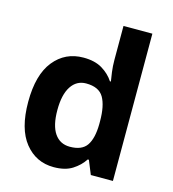

<svg xmlns="http://www.w3.org/2000/svg" viewBox="-113 -853 860 957"><g transform="rotate(15 316.5 -375.0)"><path d="M251 10Q160 10 102.5 -61.5Q45 -133 45 -272Q45 -412 103 -484Q161 -556 255 -556Q314 -556 352 -533Q390 -510 412 -476H417Q414 -492 410 -522.5Q406 -553 406 -585V-760H555V0H441L412 -71H406Q384 -37 347 -13.5Q310 10 251 10ZM303 -109Q365 -109 390 -145.5Q415 -182 416 -255V-271Q416 -351 391.5 -393Q367 -435 301 -435Q252 -435 224 -392.5Q196 -350 196 -270Q196 -190 224 -149.5Q252 -109 303 -109Z"/></g></svg>

Font: Noto Sans Adlam
Style: Regular
Weight: 400
Designer: Mark Jamra, Neil Patel
Foundry: JamraPatel LLC
Version: Version 3.001